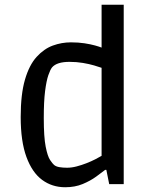

<svg xmlns="http://www.w3.org/2000/svg" viewBox="-20 -774 628 807"><path d="M254 13Q199 13 157 -18Q115 -49 91 -114.5Q67 -180 67 -282Q67 -378 85 -439.5Q103 -501 134 -535Q165 -569 202 -582.5Q239 -596 278 -596Q310 -596 335.5 -592Q361 -588 379 -583Q397 -578 407 -574V-754H500V0H439L427 -60H422Q408 -49 384 -31.5Q360 -14 327.5 -0.5Q295 13 254 13ZM262 -69Q281 -69 302 -74.5Q323 -80 343.5 -88Q364 -96 380.5 -104.5Q397 -113 407 -119V-489Q396 -493 375.5 -499Q355 -505 328.5 -509.5Q302 -514 272 -514Q219 -514 199 -491Q191 -481 183 -457.5Q175 -434 169.5 -391Q164 -348 164 -278Q164 -198 172 -157.5Q180 -117 190.5 -101.5Q201 -86 207 -81Q215 -74 229.5 -71.5Q244 -69 262 -69Z"/></svg>

Font: Ruda Medium
Style: Regular
Weight: 500
Version: Version 2.001